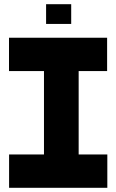

<svg xmlns="http://www.w3.org/2000/svg" viewBox="-20 -899 557 919"><path d="M190.5 0V-558.7L324 -718.5H356.5V-159.8L223 0ZM23.5 0V-159.8H190.5V0ZM223 0 356.5 -159.8H493.7V0ZM23.1 -558.7V-718.5H324L190.5 -558.7ZM356.5 -558.7V-718.5H492.7V-558.7ZM200.6 -784.5V-879H320.8V-784.5Z"/></svg>

Font: Foldit Thin
Style: Regular
Weight: 100
Designer: Sophia Tai
Foundry: Sophia Tai
Version: Version 1.003